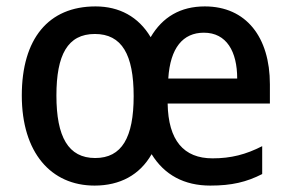

<svg xmlns="http://www.w3.org/2000/svg" viewBox="-20 -569 908 599"><path d="M619 -549C543 -549 487 -516 450 -453C412 -517 352 -549 278 -549C131 -549 48 -448 48 -271C48 -93 139 10 275 10C354 10 416 -23 453 -88C493 -23 555 10 636 10C703 10 749 -1 798 -26V-113C747 -87 701 -75 643 -75C553 -75 505 -131 503 -246H822V-306C822 -453 748 -549 619 -549ZM616 -467C687 -467 720 -408 720 -324H505C511 -420 551 -467 616 -467ZM276 -463C360 -463 397 -399 397 -269C397 -140 360 -76 277 -76C193 -76 156 -142 156 -271C156 -398 191 -463 276 -463Z"/></svg>

Font: Noto Sans Bengali SemiCondensed Medium
Style: Regular
Weight: 500
Width: 4
Designer: Joana Ranito - Universal Thirst; Jelle Bosma - Monotype Design Team
Foundry: Universal Thirst ehf.
Version: Version 3.000